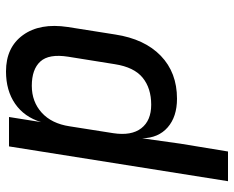

<svg xmlns="http://www.w3.org/2000/svg" viewBox="-90 -680 780 640"><g transform="rotate(90 300.0 -360.0)"><path d="M218 10Q138 10 97 -46.5Q56 -103 70 -196L95 -354Q110 -452 166 -506Q222 -560 309 -560Q369 -560 404.5 -529Q440 -498 441 -444L459 -572L485 -730H584L468 0H370L387 -107Q370 -51 326 -20.5Q282 10 218 10ZM266 -76Q319 -76 355.5 -109Q392 -142 401 -202L424 -348Q433 -408 407.5 -441Q382 -474 329 -474Q274 -474 239 -445.5Q204 -417 194 -353L169 -197Q159 -133 185 -104.5Q211 -76 266 -76Z"/></g></svg>

Font: JetBrains Mono NL Medium
Style: Italic
Weight: 500
Italic angle: -9°
Monospace: yes
Designer: Philipp Nurullin, Konstantin Bulenkov
Foundry: JetBrains
Version: Version 2.305; ttfautohint (v1.8.4.7-5d5b)